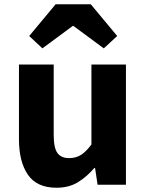

<svg xmlns="http://www.w3.org/2000/svg" viewBox="-20 -867 686 901"><path d="M245 14Q153 14 111 -47Q69 -108 69 -214V-564H232V-234Q232 -173 249.5 -149Q267 -125 304 -125Q336 -125 360 -140Q384 -155 409 -189V-564H571V0H438L426 -79H423Q387 -37 345 -11.5Q303 14 245 14ZM117 -698 241 -847H406L530 -698L467 -640L325 -745H321L179 -640Z"/></svg>

Font: Noto Sans KR ExtraBold
Style: Regular
Weight: 800
Designer: Ryoko NISHIZUKA  (kana, bopomofo & ideographs); Paul D. Hunt (Latin, Greek & Cyrillic); Sandoll Communications , Soo-you
Foundry: Adobe
Version: Version 2.004-H2;hotconv 1.0.118;makeotfexe 2.5.65603